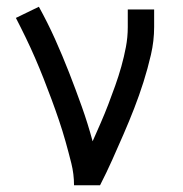

<svg xmlns="http://www.w3.org/2000/svg" viewBox="-20 -548 540 568"><path d="M199 0Q199 -33 191 -65Q183 -97 174 -129Q165 -161 154.5 -192Q144 -223 132.5 -254Q121 -285 109 -315.5Q97 -346 84 -376Q71 -406 56.5 -436Q42 -466 27 -495L95 -528Q121 -481 143 -432Q165 -383 184.5 -333Q204 -283 222 -232.5Q240 -182 254 -130Q266 -157 278 -184.5Q290 -212 300.5 -239.5Q311 -267 321 -295Q331 -323 339 -351.5Q347 -380 352.5 -409Q358 -438 358 -468V-520H436V-468Q436 -427 426.5 -386Q417 -345 404.5 -305.5Q392 -266 377 -227.5Q362 -189 345.5 -151Q329 -113 312 -75Q295 -37 276 0Z"/></svg>

Font: Iosevka Fuck
Style: Regular
Weight: 400
Monospace: yes
Designer: Belleve Invis
Foundry: Belleve Invis
Version: Version 28.0.7; ttfautohint (v1.8.3)